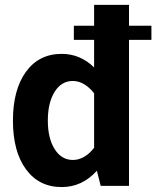

<svg xmlns="http://www.w3.org/2000/svg" viewBox="-20 -757 639 782"><path d="M596.7 -652.3V-594.7H280.8V-652.3ZM32.7 -265.6Q32.7 -391.6 85.7 -464.6Q138.7 -537.6 231.4 -537.6Q306.6 -537.6 363.3 -482.4V-737.3H505.4V0H390.1L374.5 -61.5Q314.5 4.9 231.4 4.9Q138.7 4.9 85.7 -67.6Q32.7 -140.1 32.7 -265.6ZM174.8 -266.1Q174.8 -193.8 202.6 -149.7Q230.5 -105.5 276.9 -105.5Q301.3 -105.5 323.5 -118.7Q345.7 -131.8 363.3 -155.3V-377Q345.2 -400.4 323 -413.8Q300.8 -427.2 276.4 -427.2Q230 -427.2 202.4 -382.8Q174.8 -338.4 174.8 -266.1Z"/></svg>

Font: Estedad-FD Bold
Style: Regular
Weight: 700
Designer: Amin Abedi
Version: Version 7.3